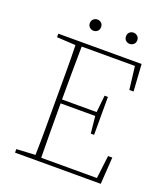

<svg xmlns="http://www.w3.org/2000/svg" viewBox="-148 -924 896 1027"><g transform="rotate(20 300.5 -410.0)"><path d="M58 -657V-677H532L542 -524H518L502 -655H199Q198 -584 197.5 -509.5Q197 -435 197 -353H394L404 -450H423V-234H404L394 -331H197Q197 -236 197.5 -163Q198 -90 199 -22H516L532 -153H556L546 0H58V-20L165 -26Q167 -97 167 -168Q167 -239 167 -310V-367Q167 -438 167 -509.5Q167 -581 165 -651ZM229 -756Q217 -756 207 -764.5Q197 -773 197 -788Q197 -803 207 -811.5Q217 -820 229 -820Q242 -820 251.5 -811.5Q261 -803 261 -788Q261 -773 251.5 -764.5Q242 -756 229 -756ZM435 -756Q422 -756 412.5 -764.5Q403 -773 403 -788Q403 -803 412.5 -811.5Q422 -820 435 -820Q447 -820 457 -811.5Q467 -803 467 -788Q467 -773 457 -764.5Q447 -756 435 -756Z"/></g></svg>

Font: Source Serif Pro ExtraLight
Style: Regular
Weight: 200
Designer: Frank Grießhammer
Foundry: Adobe Systems Incorporated
Version: Version 3.001;hotconv 1.0.111;makeotfexe 2.5.65597